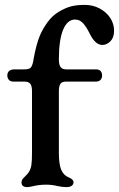

<svg xmlns="http://www.w3.org/2000/svg" viewBox="-20 -756 487 786"><path d="M68 -10Q68 -16 72 -22Q76 -28 82 -33Q92 -43 97 -50Q106 -63 108.5 -80.5Q111 -98 111 -130V-383Q111 -404 104 -413Q97 -422 80 -422H35Q23 -422 16.5 -429Q10 -436 10 -447Q10 -459 17.5 -465.5Q25 -472 40 -472H80Q100 -472 106.5 -480Q113 -488 117 -510V-512Q128 -573 143 -610Q155 -638 174.5 -665Q194 -692 221 -708Q250 -725 273 -730.5Q296 -736 327 -736Q360 -736 387.5 -721.5Q415 -707 431 -683Q447 -659 447 -630Q447 -602 432 -587Q417 -572 399 -572Q384 -572 371 -584Q358 -596 347 -619Q333 -647 319.5 -661.5Q306 -676 287 -676Q256 -676 238.5 -634.5Q221 -593 221 -512Q221 -491 228 -481.5Q235 -472 251 -472H373Q386 -472 392 -465Q398 -458 398 -447Q398 -436 391.5 -429Q385 -422 373 -422H251Q234 -422 227.5 -413Q221 -404 221 -382V-130Q221 -83 231 -60Q241 -38 261 -30Q281 -22 281 -10Q281 -1 273.5 4.5Q266 10 251 10Q237 10 217 6Q193 0 170 0Q140 0 116 6Q100 10 91 10Q68 10 68 -10Z"/></svg>

Font: Raigarh
Style: Regular
Weight: 400
Designer: jaikishan Patel
Foundry: MagicType
Version: Version 1.000;FEAKit 1.0